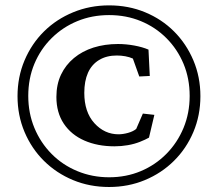

<svg xmlns="http://www.w3.org/2000/svg" viewBox="-20 -708 831 733"><path d="M396.5 5.9Q322.3 5.9 258.8 -20.5Q195.3 -46.9 147.9 -93.8Q100.6 -140.6 73.7 -204.1Q46.9 -267.6 46.9 -340.8Q46.9 -414.1 73.7 -477.5Q100.6 -541 147.9 -587.9Q195.3 -634.8 259.3 -661.1Q323.2 -687.5 396.5 -687.5Q470.7 -687.5 534.2 -661.1Q597.7 -634.8 644.5 -587.9Q691.4 -541 718.3 -477.5Q745.1 -414.1 745.1 -340.8Q745.1 -267.6 718.3 -204.1Q691.4 -140.6 644 -93.8Q596.7 -46.9 533.2 -20.5Q469.7 5.9 396.5 5.9ZM417 -149.4Q352.5 -149.4 302.2 -171.4Q252 -193.4 223.6 -235.8Q195.3 -278.3 195.3 -337.9Q195.3 -385.7 212.9 -422.9Q230.5 -460 262.2 -486.3Q293.9 -512.7 336.9 -526.4Q379.9 -540 430.7 -540Q460.9 -540 492.7 -534.2Q524.4 -528.3 546.9 -518.6L551.8 -418L511.7 -416L487.3 -484.4Q474.6 -490.2 458.5 -493.2Q442.4 -496.1 425.8 -496.1Q386.7 -496.1 358.4 -479Q330.1 -461.9 315.9 -430.2Q301.8 -398.4 301.8 -353.5Q301.8 -280.3 340.3 -237.8Q378.9 -195.3 432.6 -195.3Q449.2 -195.3 468.8 -200.7Q488.3 -206.1 500 -215.8L525.4 -274.4L569.3 -269.5L548.8 -182.6Q535.2 -174.8 514.2 -166.5Q493.2 -158.2 468.3 -153.8Q443.4 -149.4 417 -149.4ZM396.5 -31.2Q461.9 -31.2 517.6 -54.7Q573.2 -78.1 615.2 -120.6Q657.2 -163.1 680.7 -219.7Q704.1 -276.4 704.1 -341.8Q704.1 -408.2 680.7 -464.4Q657.2 -520.5 615.2 -562.5Q573.2 -604.5 517.6 -627.4Q461.9 -650.4 396.5 -650.4Q331.1 -650.4 275.4 -627.4Q219.7 -604.5 177.2 -562.5Q134.8 -520.5 111.3 -464.4Q87.9 -408.2 87.9 -341.8Q87.9 -276.4 111.3 -219.7Q134.8 -163.1 176.8 -120.6Q218.8 -78.1 275.4 -54.7Q332 -31.2 396.5 -31.2Z"/></svg>

Font: Crimson Pro Medium
Style: Regular
Weight: 500
Designer: Jacques Le Bailly
Foundry: Baron von Fonthausen
Version: Version 1.003